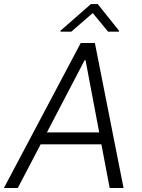

<svg xmlns="http://www.w3.org/2000/svg" viewBox="-37 -943 714 963"><path d="M52.2 0H-17.4L367.9 -727.3H438.9L582.7 0H513.1L471.6 -219.1H166.9ZM198.2 -278.8H460.6L392 -641H387.4ZM320.6 -784.1 428.2 -877.5 505.2 -784.1H559.5L559.8 -789.1L453.1 -922.6H419L266.5 -789.1L266.2 -784.1Z"/></svg>

Font: Inter UI Light
Style: Italic
Weight: 300
Italic angle: 9.39999°
Designer: Rasmus Andersson
Foundry: rsms
Version: 3.2;8d6f07862